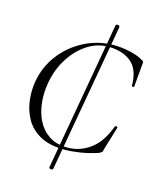

<svg xmlns="http://www.w3.org/2000/svg" viewBox="-104 -645 695 830"><g transform="rotate(15 243.5 -230.0)"><path d="M194 101 311 -563Q312 -570 321 -569Q330 -568 329 -560L212 103Q211 110 202 109Q193 108 194 101ZM327 -480Q360 -480 397.5 -472Q435 -464 458 -450Q466 -446 467 -443.5Q468 -441 467 -433L458 -332Q458 -327 452.5 -327Q447 -327 447 -332Q447 -403 408.5 -435Q370 -467 305 -467Q256 -467 212 -438.5Q168 -410 136.5 -360.5Q105 -311 94 -248Q86 -204 90.5 -160Q95 -116 113 -80Q131 -44 164.5 -22Q198 0 247 0Q302 0 348 -33.5Q394 -67 421 -140Q423 -145 428.5 -143.5Q434 -142 433 -138L401 -32Q400 -24 397.5 -21.5Q395 -19 387 -14Q345 0 306.5 6Q268 12 239 12Q170 12 127.5 -11.5Q85 -35 63.5 -73.5Q42 -112 37 -156Q32 -200 39 -240Q51 -309 92.5 -363Q134 -417 195.5 -448.5Q257 -480 327 -480Z"/></g></svg>

Font: Cormorant Light Light
Style: Italic
Weight: 300
Italic angle: -10°
Version: Version 4.000